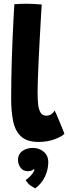

<svg xmlns="http://www.w3.org/2000/svg" viewBox="-20 -737 364 1024"><path d="M323.5 -23.5Q309.5 -8.5 271.2 5.8Q233 20 186 20Q125 20 93.2 -8.5Q61.5 -37 50.5 -89.2Q39.5 -141.5 39.5 -211Q39.5 -265.5 40.5 -320.5Q41.5 -375.5 43.2 -429.5Q45 -483.5 47.2 -534.2Q49.5 -585 51.8 -630.8Q54 -676.5 56.5 -714.5Q92 -717 122 -717Q141.5 -717 160.5 -716Q179.5 -715 202.5 -713Q200 -669.5 196.8 -616.8Q193.5 -564 190.8 -509Q188 -454 185.5 -402.5Q183 -351 181.8 -309.2Q180.5 -267.5 180.5 -242.5Q180.5 -210 183.2 -182.2Q186 -154.5 196 -137.2Q206 -120 226 -120Q243 -120 253.8 -127.8Q264.5 -135.5 271.5 -147.5Q275 -141.5 282.5 -123.8Q290 -106 299 -84.5Q308 -63 315 -45.8Q322 -28.5 323.5 -23.5ZM168 267.5Q162 265 145.2 254.2Q128.5 243.5 117 223Q125.5 218 136.2 207.8Q147 197.5 155 186.2Q163 175 163 168Q163 165 162 163.5Q157.5 168.5 150 172.2Q142.5 176 128 176Q103 176 89.5 157.2Q76 138.5 76 116Q76 94 87.5 79.8Q99 65.5 117.2 58.8Q135.5 52 155 52Q176 52 194.8 60.5Q213.5 69 225.5 86Q237.5 103 237.5 128.5Q237.5 166.5 220 204.5Q202.5 242.5 168 267.5Z"/></svg>

Font: Grandstander Thin
Style: Bold
Weight: 700
Version: Version 1.200